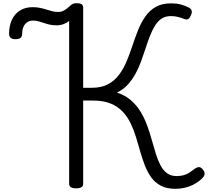

<svg xmlns="http://www.w3.org/2000/svg" viewBox="-20 -1168 1314 1205"><path d="M1080 17Q1027 17 990.5 -2Q954 -21 930.5 -53Q907 -85 890.5 -126.5Q874 -168 861 -214Q848 -260 834 -306Q820 -352 800 -393.5Q780 -435 749.5 -467.5Q719 -500 673.5 -518.5Q628 -537 563 -537H502V-14Q502 0 491 7Q480 14 458 14Q436 14 425 7Q414 0 414 -14V-1037Q399 -1024 378.5 -1016.5Q358 -1009 334 -1009Q311 -1009 291.5 -1013.5Q272 -1018 255 -1024Q238 -1030 221 -1034.5Q204 -1039 187 -1039Q167 -1039 151.5 -1029Q136 -1019 127.5 -1000Q119 -981 119 -955Q119 -941 110 -931.5Q101 -922 77 -922Q55 -922 46 -931.5Q37 -941 37 -955Q37 -1007 55 -1044.5Q73 -1082 106 -1102.5Q139 -1123 185 -1123Q211 -1123 232 -1118.5Q253 -1114 271.5 -1108Q290 -1102 308 -1097.5Q326 -1093 345 -1093Q365 -1093 382 -1102.5Q399 -1112 414 -1126Q427 -1139 436.5 -1143.5Q446 -1148 461 -1148Q482 -1148 492 -1141.5Q502 -1135 502 -1121V-617H556Q617 -617 658.5 -639.5Q700 -662 728 -700Q756 -738 775.5 -785Q795 -832 811.5 -882.5Q828 -933 847 -980Q866 -1027 892 -1064.5Q918 -1102 957 -1124.5Q996 -1147 1054 -1147Q1087 -1147 1114.5 -1140Q1142 -1133 1166 -1120Q1180 -1112 1183 -1101Q1186 -1090 1179 -1074Q1171 -1054 1161 -1048.5Q1151 -1043 1136 -1049Q1116 -1057 1096 -1062Q1076 -1067 1052 -1067Q1018 -1067 994 -1051Q970 -1035 952.5 -1006.5Q935 -978 921 -942Q907 -906 894 -865.5Q881 -825 866 -784Q851 -743 830.5 -705.5Q810 -668 782 -637Q754 -606 714 -587Q766 -570 802 -538.5Q838 -507 862.5 -466.5Q887 -426 903.5 -380.5Q920 -335 932.5 -290Q945 -245 957.5 -204.5Q970 -164 986.5 -132Q1003 -100 1027.5 -81.5Q1052 -63 1088 -63Q1115 -63 1134.5 -69Q1154 -75 1169 -85Q1184 -95 1197 -105Q1214 -118 1226.5 -119Q1239 -120 1250 -108Q1266 -91 1264 -75.5Q1262 -60 1246 -46Q1213 -15 1170.5 1Q1128 17 1080 17Z"/></svg>

Font: Playwrite CL
Style: Regular
Weight: 400
Designer: Veronika Burian, José Scaglione
Foundry: TypeTogether
Version: Version 1.002